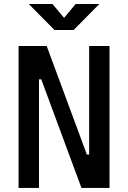

<svg xmlns="http://www.w3.org/2000/svg" viewBox="-20 -918 626 938"><path d="M70.8 0V-693.4H208L404.3 -163.1H415.5V-693.4H515.1V0H377.9L181.6 -530.3H170.4V0ZM246.1 -771.5 120.6 -898.4H236.3L293 -830.6L349.6 -898.4H465.3L339.8 -771.5Z"/></svg>

Font: Caskaydia Cove Medium
Style: Regular
Weight: 500
Monospace: yes
Designer: Aaron Bell
Foundry: Saja Typeworks
Version: Version 4.300; ttfautohint (v1.8.3)